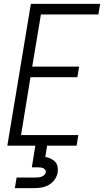

<svg xmlns="http://www.w3.org/2000/svg" viewBox="-20 -755 540 995"><path d="M18 0 140 -735H499L490 -680H192L147 -410H390L381 -355H138L89 -55H386L377 0ZM57 220 66 165H166Q174 165 181.5 164Q189 163 196.5 160Q204 157 210 151.5Q216 146 217 138Q219 131 214.5 125Q210 119 203.5 116.5Q197 114 190 113Q183 112 175 112H145L163 0H224L215 58Q229 61 242.5 67Q256 73 265.5 83Q275 93 278 108Q281 123 279 138Q276 157 264 174.5Q252 192 234 202.5Q216 213 196.5 216.5Q177 220 157 220Z"/></svg>

Font: Iosevka Curly Light Oblique
Style: Regular
Weight: 300
Italic angle: -9°
Monospace: yes
Designer: Belleve Invis
Foundry: Belleve Invis
Version: Version 11.1.0; ttfautohint (v1.8.3)